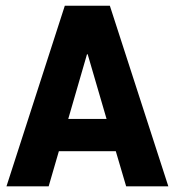

<svg xmlns="http://www.w3.org/2000/svg" viewBox="-20 -660 616 680"><path d="M426.8 0 390.1 -124.5H188.5L152.3 0H2.9L209.5 -639.6H369.1L576.2 0ZM288.1 -467.8 221.7 -238.8H357.4L290.5 -467.8Z"/></svg>

Font: Yantramanav Black
Style: Regular
Weight: 900
Version: Version 1.001;PS 1.0;hotconv 1.0.72;makeotf.lib2.5.5900; ttf